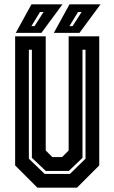

<svg xmlns="http://www.w3.org/2000/svg" viewBox="-20 -868 529 888"><path d="M153 0 50 -103V-700H191.5V-172L222 -141.5H267L297.5 -172V-700H439V-103L336 0ZM186.5 -63.5H303.5L375.5 -134V-638H361.5V-138L298.5 -77.5H191.5L127.5 -138V-638H113.5V-134ZM229 -716 301.5 -848H445L347.5 -716ZM53 -716 125.5 -848H269L171.5 -716ZM125 -747H139.5L181.5 -812.5H165ZM301 -747H315.5L357.5 -812.5H341Z"/></svg>

Font: Tourney Condensed Regular
Style: Bold
Weight: 700
Width: 3
Designer: Tyler Finck
Foundry: Etcetera Type Co
Version: Version 1.010; ttfautohint (v1.8.3)